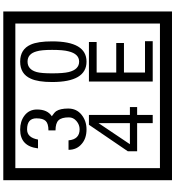

<svg xmlns="http://www.w3.org/2000/svg" viewBox="32 -1032 1090 1195"><g transform="rotate(-90 577.5 -435.0)"><path d="M1103 90H53V-960H1103ZM1028 15V-885H128V15ZM499 -556Q499 -504 460.5 -473Q422 -442 369 -442Q314 -442 280 -471Q242 -502 242 -554H301Q307 -485 370 -485Q398 -485 421 -504.5Q444 -524 444 -552Q444 -597 426 -616Q408 -635 363 -635V-679Q405 -679 421.5 -696Q438 -713 438 -754Q438 -812 369 -812Q318 -812 306 -744H251Q264 -855 368 -855Q419 -855 454 -829Q493 -800 493 -750Q493 -685 451 -658Q475 -642 483 -630Q499 -605 499 -556ZM917 -656Q917 -442 791 -442Q664 -442 664 -656Q664 -744 685 -789Q714 -855 791 -855Q868 -855 897 -789Q917 -745 917 -656ZM864 -656Q864 -723 855 -752Q840 -809 791 -809Q742 -809 726 -752Q718 -723 718 -656Q718 -587 726 -553Q742 -488 791 -488Q839 -488 855 -554Q864 -587 864 -656ZM508 -127H459V-30H408V-127H233V-185L398 -427H459V-172H508ZM408 -172V-367L277 -172ZM918 -30H667V-427H913V-379H723V-257H907V-209H723V-78H918Z"/></g></svg>

Font: Unicode BMP Fallback SIL
Style: Regular
Weight: 400
Foundry: NRSI, SIL International
Version: Version 5.1 Based on Unicode 5.1